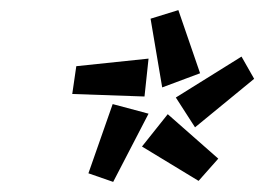

<svg xmlns="http://www.w3.org/2000/svg" viewBox="-20 -759 523 380"><path d="M278 -722 333 -739 376 -614 301 -586ZM328 -566 458 -647 483 -603 366 -507ZM131 -628 274 -643 266 -568 123 -573ZM155 -416 203 -553 274 -534 204 -399ZM261 -469 312 -533 412 -445 373 -401Z"/></svg>

Font: Exo
Style: Bold Italic
Weight: 700
Italic angle: -9°
Designer: Natanael Gama
Foundry: Natanael Gama
Version: Version 1.500; ttfautohint (v1.6)